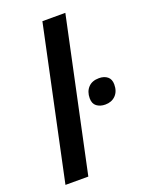

<svg xmlns="http://www.w3.org/2000/svg" viewBox="-144 -831 687 902"><g transform="rotate(-20 200.0 -380.0)"><path d="M137.2 0H22.9L184.1 -759.8H298.8ZM269 -343.3Q269 -376.5 288.1 -397Q307.1 -417.5 341.8 -417.5Q367.7 -417.5 383.8 -404.5Q399.9 -391.6 399.9 -365.2Q399.9 -330.6 380.1 -310.5Q360.4 -290.5 328.6 -290.5Q303.2 -290.5 286.1 -303.2Q269 -315.9 269 -343.3Z"/></g></svg>

Font: Open Sans Semibold
Style: Italic
Weight: 600
Italic angle: -12°
Foundry: Ascender Corporation
Version: Version 1.10